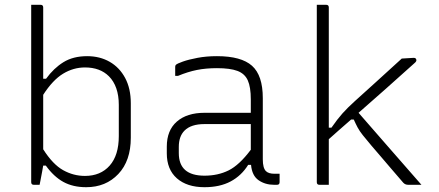

<svg xmlns="http://www.w3.org/2000/svg" viewBox="-20 -770 1830 800"><path d="M145 0H121Q110 0 110 -11V-750H149Q160 -750 160 -739V-442H172Q204 -486 244.5 -511Q285 -536 343 -536Q396 -536 437 -512.5Q478 -489 501.5 -445Q525 -401 525 -340V-196Q525 -100 473 -45Q421 10 339 10Q284 10 244 -12Q204 -34 171 -80H160Q159 -74 155.5 -54.5Q152 -35 148.5 -17.5Q145 0 145 0ZM334 -489Q286 -489 243 -463Q200 -437 160 -375V-148Q200 -85 243 -61Q286 -37 334 -37Q399 -37 437 -80Q475 -123 475 -203V-333Q475 -372 464.5 -402Q454 -432 434 -452Q397 -489 334 -489Z M1075 -361V-106Q1075 -70 1088 -57Q1099 -46 1124 -46H1145V-11Q1145 0 1134 0H1122Q1085 0 1057.5 -19Q1030 -38 1026 -83H1014Q986 -38 941 -14Q896 10 832 10Q759 10 717 -27Q675 -64 675 -131V-159Q675 -227 717 -263.5Q759 -300 832 -300H1025V-356Q1025 -407 1012.5 -435Q1000 -463 969.5 -474.5Q939 -486 884 -486Q838 -486 800.5 -478.5Q763 -471 722 -454H710V-492Q710 -497 713 -500Q718 -505 742 -513.5Q766 -522 803 -529Q840 -536 884 -536Q985 -536 1030 -496Q1075 -456 1075 -361ZM725 -132Q725 -38 832 -38Q888 -38 932.5 -60Q977 -82 1025 -146V-253H832Q776 -253 749 -226Q725 -202 725 -158Z M1350 0H1311Q1300 0 1300 -11V-750H1339Q1350 -750 1350 -739V-238H1361Q1386 -274 1407 -297.5Q1428 -321 1459 -349Q1490 -377 1542.5 -424.5Q1595 -472 1654 -526L1704 -529Q1715 -529 1715 -518Q1715 -517 1713.5 -514Q1712 -511 1706 -506Q1645 -451 1587.5 -400Q1530 -349 1474 -300Q1539 -225 1603.5 -151.5Q1668 -78 1736 0H1681Q1668 0 1660 -9Q1656 -14 1641.5 -30.5Q1627 -47 1607.5 -70Q1588 -93 1566.5 -118Q1545 -143 1527 -164Q1505 -190 1491.5 -207Q1478 -224 1470 -239Q1462 -254 1454 -272H1443Q1416 -248 1391 -226.5Q1366 -205 1350 -190Z"/></svg>

Font: Recursive Sn Lnr St Lt
Style: Regular
Weight: 300
Version: Version 1.079;hotconv 1.0.112;makeotfexe 2.5.65598; ttfautoh